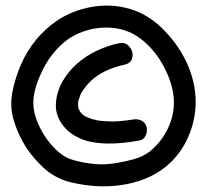

<svg xmlns="http://www.w3.org/2000/svg" viewBox="-20 -747 729 676"><path d="M448.2 -326.2Q463.9 -329.1 477.5 -322.8Q491.2 -316.4 496.1 -299.8Q500 -285.2 492.7 -269.5Q485.4 -253.9 468.8 -252Q442.4 -247.1 413.6 -244.1Q384.8 -241.2 356.4 -241.7Q328.1 -242.2 300.3 -247.6Q272.5 -252.9 248 -266.6Q215.8 -283.2 195.3 -314.5Q174.8 -345.7 176.8 -382.8Q179.7 -424.8 200.2 -460.4Q220.7 -496.1 252 -523.4Q283.2 -550.8 321.8 -568.8Q360.4 -586.9 398.4 -594.7Q417 -598.6 429.2 -588.9Q441.4 -579.1 445.3 -564.9Q449.2 -550.8 443.4 -537.1Q437.5 -523.4 418.9 -519.5Q383.8 -511.7 353 -497.6Q322.3 -483.4 299.8 -461.9Q294.9 -457 290 -451.7Q285.2 -446.3 280.3 -440.4Q280.3 -439.5 277.3 -436Q274.4 -432.6 273.4 -430.7Q271.5 -427.7 269.5 -424.8Q267.6 -421.9 265.6 -418.9Q264.6 -417 262.7 -412.1Q260.7 -407.2 261.7 -409.2Q256.8 -395.5 254.9 -387.7V-373Q255.9 -366.2 257.8 -362.3Q261.7 -353.5 263.7 -351.6Q269.5 -344.7 273.4 -341.8Q283.2 -335 290 -333Q302.7 -328.1 306.6 -327.1Q310.5 -326.2 315.4 -325.2Q326.2 -322.3 332 -321.8Q337.9 -321.3 350.6 -320.3Q375 -318.4 399.4 -320.3Q423.8 -322.3 448.2 -326.2ZM548.8 -649.4Q575.2 -624 597.2 -594.2Q619.1 -564.5 635.3 -530.8Q651.4 -497.1 660.2 -460.9Q668.9 -424.8 668.9 -388.7Q668.9 -317.4 636.7 -252Q604.5 -186.5 543.9 -145.5Q508.8 -122.1 468.3 -109.4Q427.7 -96.7 384.8 -92.8Q341.8 -88.9 298.8 -93.3Q255.9 -97.7 216.8 -108.4Q168 -124 132.8 -156.7Q97.7 -189.5 72.3 -227.5Q44.9 -270.5 29.3 -320.3Q13.7 -370.1 23.4 -421.9Q33.2 -472.7 54.2 -520.5Q75.2 -568.4 107.4 -607.4Q139.6 -646.5 181.6 -674.8Q223.6 -703.1 276.4 -716.8Q350.6 -736.3 421.9 -719.7Q493.2 -703.1 548.8 -649.4ZM509.8 -215.8Q553.7 -252 576.2 -306.2Q598.6 -360.4 589.8 -418Q585 -448.2 572.3 -479.5Q559.6 -510.7 541.5 -538.6Q523.4 -566.4 499.5 -589.8Q475.6 -613.3 448.2 -627.9Q419.9 -642.6 387.7 -647.5Q355.5 -652.3 322.8 -647.9Q290 -643.6 259.8 -630.9Q229.5 -618.2 205.1 -597.7Q178.7 -575.2 158.7 -547.9Q138.7 -520.5 125 -489.3Q111.3 -460.9 103 -428.7Q94.7 -396.5 98.6 -365.2Q102.5 -337.9 115.2 -309.1Q127.9 -280.3 147 -254.4Q166 -228.5 189 -209.5Q211.9 -190.4 237.3 -183.6Q275.4 -172.9 314.9 -169.4Q354.5 -166 393.6 -173.8Q423.8 -178.7 454.6 -187.5Q485.4 -196.3 509.8 -215.8Z"/></svg>

Font: Schoolbell
Style: Regular
Weight: 400
Designer: Font Diner, Inc
Foundry: Font Diner, Inc
Version: Version 1.001